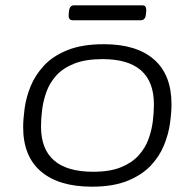

<svg xmlns="http://www.w3.org/2000/svg" viewBox="-20 -695 731 721"><path d="M325 6Q201 6 134 -51Q67 -108 67 -217Q67 -248 72.5 -288.5Q78 -329 95 -371Q112 -413 145.5 -449Q179 -485 234 -507Q289 -529 370 -529Q493 -529 558.5 -471.5Q624 -414 624 -304Q624 -273 618.5 -232.5Q613 -192 596 -150Q579 -108 546 -73Q513 -38 459 -16Q405 6 325 6ZM330 -50Q393 -50 434.5 -67Q476 -84 501 -112Q526 -140 538 -173.5Q550 -207 554 -241Q558 -275 558 -303Q558 -473 365 -473Q301 -473 258.5 -456Q216 -439 191 -411Q166 -383 154 -349Q142 -315 138 -281.5Q134 -248 134 -220Q134 -50 330 -50ZM252 -619Q236 -619 238 -642L239 -652Q241 -675 258 -675H515Q531 -675 529 -652L528 -642Q526 -619 509 -619Z"/></svg>

Font: Asap Expanded Expanded Light
Style: Italic
Weight: 300
Width: 7
Italic angle: -6°
Designer: Pablo Cosgaya
Foundry: Omnibus-Type
Version: Version 3.001; ttfautohint (v1.8.4.7-5d5b)